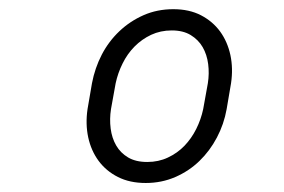

<svg xmlns="http://www.w3.org/2000/svg" viewBox="-20 -741 627 424"><path d="M183.1 -557.1Q189.5 -590.8 204.8 -620.4Q220.2 -649.9 243.7 -672.1Q267.1 -694.3 297.1 -707.5Q327.1 -720.7 362.8 -720.7Q397.9 -720.7 423.8 -707.3Q449.7 -693.8 466.1 -671.4Q482.4 -648.9 488.8 -619.4Q495.1 -589.8 490.2 -557.1L480.5 -500Q474.6 -466.8 459 -437.3Q443.4 -407.7 420.4 -385.5Q397.5 -363.3 367.2 -350.1Q336.9 -336.9 301.8 -336.9Q266.6 -336.9 240.5 -350.1Q214.4 -363.3 197.8 -385.7Q181.2 -408.2 174.8 -437.7Q168.5 -467.3 173.3 -500ZM225.1 -500Q221.7 -478 224.4 -457Q227.1 -436 236.6 -419.7Q246.1 -403.3 262.9 -393.3Q279.8 -383.3 305.2 -383.3Q330.1 -383.3 350.8 -393.1Q371.6 -402.8 387.2 -418.9Q402.8 -435.1 413.3 -456.1Q423.8 -477.1 428.7 -500L439 -557.1Q442.4 -578.6 439.7 -599.6Q437 -620.6 427.5 -637Q418 -653.3 401.1 -663.6Q384.3 -673.8 359.4 -673.8Q334.5 -673.8 313.7 -664.1Q293 -654.3 277.1 -638.2Q261.2 -622.1 250.7 -600.8Q240.2 -579.6 235.4 -557.1Z"/></svg>

Font: TypoPRO Roboto Mono
Style: Italic
Weight: 300
Designer: Google
Version: Version 2.000986; 2015; ttfautohint (v1.3)